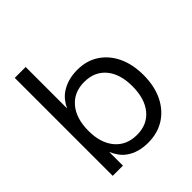

<svg xmlns="http://www.w3.org/2000/svg" viewBox="-185 -791 920 920"><g transform="rotate(-45 274.5 -331.0)"><path d="M481.4 -367.7C464.2 -403.9 440 -432.2 409 -452.5C378 -472.8 341.6 -482.9 299.8 -482.9C256.7 -482.9 219.7 -472.5 188.7 -452C163.9 -435.6 147.2 -412.8 134.8 -386.6V-667.3H61V-3.5H130.1V-96.4C142.1 -68.5 158.1 -44.4 181.8 -27.4C211.9 -5.9 249.1 4.8 293.3 4.8C336.3 4.8 373.8 -5.3 405.8 -25.6C437.7 -45.9 462.6 -74.4 480.5 -111.2C498.3 -148.1 507.2 -191.1 507.2 -240.4C507.2 -288.9 498.6 -331.3 481.4 -367.6ZM392 -108.1C365.5 -75.8 329 -59.7 282.3 -59.7C235.5 -59.7 198.7 -75.7 171.6 -107.6C144.6 -139.6 131.1 -182.9 131.1 -237.6C131.1 -293.5 144.6 -337.6 171.6 -369.9C198.7 -402.2 235.5 -418.3 282.3 -418.3C329 -418.3 365.5 -402.5 392 -370.9C418.4 -339.3 431.6 -295.7 431.6 -240.5C431.6 -184.5 418.4 -140.4 392 -108.1Z"/></g></svg>

Font: Diatome Awesome Regular
Style: Regular
Weight: 400
Designer: 15.100.17
Foundry: 15.100.17
Version: Version 1.008;Fontself Maker 3.5.8